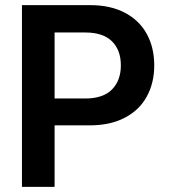

<svg xmlns="http://www.w3.org/2000/svg" viewBox="-20 -727 657 747"><path d="M65.4 -707H331.1Q410.2 -707 466.3 -677.2Q522.5 -647.5 551.3 -594.5Q580.1 -541.5 580.1 -472.7Q580.1 -404.3 551 -351.3Q522 -298.3 465.3 -268.8Q408.7 -239.3 329.1 -239.3H192.4V0H65.4ZM311.5 -343.8Q380.9 -343.8 415.5 -378.7Q450.2 -413.6 450.2 -472.7Q450.2 -532.2 415.5 -566.4Q380.9 -600.6 311.5 -600.6H192.4V-343.8Z"/></svg>

Font: Pretendard SemiBold
Style: Regular
Weight: 600
Designer: Base glyphs from Inter by Rasmus Andersson; Hangeul glyphs from Noto Sans CJK(Source Han Sans) by Jang Soo-young and Kan
Foundry: Kil Hyung-jin
Version: Version 1.309